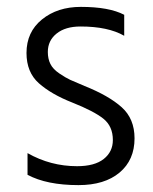

<svg xmlns="http://www.w3.org/2000/svg" viewBox="-20 -532 446 558"><path d="M371 -130Q371 -67 327.5 -30.5Q284 6 208 6Q116 6 60 -24V-87Q127 -49 204 -49Q255 -49 281.5 -70Q308 -91 308 -125Q308 -165 280.5 -187Q253 -209 190 -234Q129 -258 93 -290Q57 -322 57 -378Q57 -439 102 -475.5Q147 -512 215 -512Q297 -512 341 -489V-428Q294 -455 214 -455Q170 -455 144.5 -434.5Q119 -414 119 -381Q119 -361 126.5 -346Q134 -331 152.5 -318.5Q171 -306 184 -300Q197 -294 226 -282Q296 -254 333.5 -220.5Q371 -187 371 -130Z"/></svg>

Font: Hind Madurai Light
Style: Regular
Weight: 300
Designer: Jyotish Sonowal
Foundry: Indian Type Foundry
Version: Version 1.001;PS 1.0;hotconv 1.0.86;makeotf.lib2.5.63406; tt